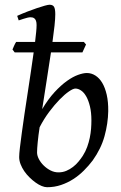

<svg xmlns="http://www.w3.org/2000/svg" viewBox="-20 -762 507 802"><path d="M294.9 -392.1Q285.6 -392.1 268.1 -380.1Q250.5 -368.2 229.2 -346.4Q208 -324.7 185.8 -295.2Q163.6 -265.6 145.5 -230.5Q140.1 -195.3 137.5 -167.7Q134.8 -140.1 134.8 -125Q134.8 -112.3 142.3 -97.7Q149.9 -83 162.6 -70.6Q175.3 -58.1 191.2 -50Q207 -42 224.1 -42Q241.7 -42 256.8 -48.3Q272 -54.7 284.9 -64.7Q297.9 -74.7 308.1 -87.2Q318.4 -99.6 326.2 -111.8Q337.4 -129.4 344.2 -148.4Q351.1 -167.5 355 -186.5Q358.9 -205.6 360.4 -223.9Q361.8 -242.2 361.8 -258.8Q361.8 -292.5 355.7 -317.6Q349.6 -342.8 340.1 -359.4Q330.6 -376 318.6 -384Q306.6 -392.1 294.9 -392.1ZM324.2 -543H192.9Q184.6 -486.8 174.8 -425.3Q165 -363.8 156.2 -306.2Q181.2 -348.1 207.8 -377Q234.4 -405.8 259.3 -423.6Q284.2 -441.4 305.9 -449.2Q327.6 -457 342.8 -457Q361.8 -457 378.4 -446.5Q395 -436 407 -416Q418.9 -396 425.8 -366.2Q432.6 -336.4 432.1 -297.9Q431.2 -246.1 416.7 -193.6Q402.3 -141.1 367.2 -91.8Q350.6 -69.8 330.3 -49.6Q310.1 -29.3 286.1 -13.9Q262.2 1.5 234.9 10.7Q207.5 20 176.8 20Q166.5 20 154.1 14.9Q141.6 9.8 128.7 0.5Q115.7 -8.8 103.3 -21Q90.8 -33.2 81.3 -47.1Q71.8 -61 65.9 -76.2Q60.1 -91.3 60.1 -106Q60.1 -118.7 63.2 -145.5Q66.4 -172.4 71.3 -208.5Q76.2 -244.6 82.5 -287.4Q88.9 -330.1 95.7 -374.3Q102.5 -418.5 108.9 -461.9Q115.2 -505.4 120.6 -543H41.5L32.2 -555.2Q35.2 -562.5 39.1 -571.3Q43 -580.1 47.4 -586.9H126.5Q129.4 -610.4 131.1 -628.2Q132.8 -646 132.8 -657.2Q132.8 -668.5 130.4 -675Q127.9 -681.6 124 -684.8Q120.1 -688 115.7 -689Q111.3 -689.9 106.9 -689.9Q102.5 -689.9 94.2 -688Q85.9 -686 77.9 -683.3Q69.8 -680.7 64 -678.7Q58.1 -676.8 58.1 -676.8L51.8 -695.8Q72.3 -705.1 93.8 -713.4Q115.2 -721.7 134 -728Q152.8 -734.4 167 -738.3Q181.2 -742.2 187 -742.2Q200.7 -742.2 205.8 -733.4Q210.9 -724.6 210.9 -702.1Q210.9 -685.1 207.8 -655Q204.6 -625 199.2 -586.9H330.1L339.4 -576.2Z"/></svg>

Font: GentiumAlt
Style: Italic
Weight: 400
Italic angle: -7°
Designer: J. Victor Gaultney
Version: Version 1.02; 2005; OFL release